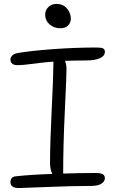

<svg xmlns="http://www.w3.org/2000/svg" viewBox="-20 -931 587 978"><path d="M287.1 -787.1Q254.9 -787.1 232.4 -806.9Q210 -826.7 210 -856Q210 -879.4 226.6 -895.3Q243.2 -911.1 268.1 -911.1Q300.8 -911.1 320.8 -888.2Q340.8 -865.2 340.8 -835Q340.8 -816.4 327.4 -801.8Q314 -787.1 287.1 -787.1ZM76.2 26.9Q33.2 26.9 33.2 -3.9Q33.2 -30.8 62 -33.2Q144.5 -42 246.1 -44.9Q234.9 -68.4 234.9 -101.1Q234.9 -201.2 243.4 -374Q252 -546.9 252 -607.9V-617.2Q209 -614.3 153.3 -606.7Q97.7 -599.1 66.9 -599.1Q52.2 -599.1 42.7 -606.4Q33.2 -613.8 33.2 -627Q33.2 -638.2 42 -647.7Q50.8 -657.2 71.8 -661.1Q140.6 -672.9 253.2 -680.9Q365.7 -689 471.2 -689Q496.1 -689 505.1 -684.3Q514.2 -679.7 514.2 -667Q514.2 -646 488.8 -634.5Q463.4 -623 417 -623Q370.6 -623 311 -621.1Q318.8 -601.6 318.8 -579.1Q318.8 -546.9 310.3 -367.7Q301.8 -188.5 301.8 -53.2V-46.9Q381.3 -49.8 467.8 -49.8Q493.7 -49.8 503.9 -43.2Q514.2 -36.6 514.2 -23.9Q514.2 -6.3 496.3 4.9Q478.5 16.1 442.9 16.1Q345.7 16.1 219.5 21.5Q93.3 26.9 76.2 26.9Z"/></svg>

Font: Shantell Sans Bouncy
Style: Regular
Weight: 300
Designer: Stephen Nixon, Anya Danilova, Shantell Martin
Foundry: Arrow Type
Version: Version 1.006;[9816181b4]